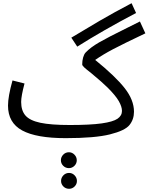

<svg xmlns="http://www.w3.org/2000/svg" viewBox="-20 -841 927 1198"><path d="M462 -550 425 -606Q519 -663 604 -712.5Q689 -762 801 -821L829 -760Q620 -650 462 -550ZM816 -144Q816 -96 788 -61Q760 -26 666 -2.5Q572 21 390 21Q207 21 118.5 -27Q30 -75 30 -182Q30 -239 58 -339L133 -320Q112 -241 112 -205Q112 -151 139 -120Q166 -89 231.5 -75Q297 -61 416 -61Q543 -61 614 -71Q685 -81 713 -100Q741 -119 741 -149Q741 -175 721.5 -209.5Q702 -244 652 -294Q620 -326 550 -384Q519 -408 506 -420Q493 -432 493 -439Q493 -462 498.5 -482Q504 -502 514 -513Q544 -545 598.5 -576.5Q653 -608 773 -667L853 -707L887 -633Q748 -567 684.5 -533.5Q621 -500 574 -467Q700 -365 758 -291Q816 -217 816 -144ZM360 159Q360 139 374.5 124Q389 109 410 109Q430 109 444.5 124Q459 139 459 159Q459 179 444.5 193.5Q430 208 410 208Q389 208 374.5 193.5Q360 179 360 159ZM361 288Q361 268 375.5 253Q390 238 411 238Q431 238 445.5 253Q460 268 460 288Q460 308 445.5 322.5Q431 337 411 337Q390 337 375.5 322.5Q361 308 361 288Z"/></svg>

Font: Noto Sans Arabic
Style: Regular
Weight: 400
Designer: Nadine Chahine
Foundry: Monotype Imaging Inc.
Version: Version 1.001